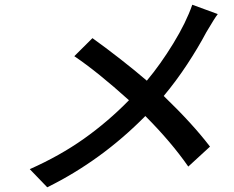

<svg xmlns="http://www.w3.org/2000/svg" viewBox="-20 -758 996 816"><path d="M797.2 -737.9 905.5 -698.2Q892 -680.8 856.9 -621.1Q822.1 -555.4 775.4 -484.4Q728.7 -413.4 675.8 -350.1Q797.9 -232.6 872.5 -134.9L780.2 -50.1Q707.4 -154.8 597.7 -264.9Q410.5 -75.3 180.8 38L106.5 -39.1Q233.7 -95.5 336.3 -168.1Q438.9 -240.8 528.1 -332Q396 -451.3 295.8 -519.2L372.9 -595.9Q427.6 -556.8 491.3 -507.1Q555 -457.4 604 -415.1Q662.3 -484.7 716.6 -573.5Q771 -662.3 797.2 -737.9Z"/></svg>

Font: Karasuma Gothic
Style: Medium Italic
Weight: 500
Italic angle: 9.39998°
Designer: Rasmus Andersson / Ryoko Nishizuka
Foundry: Genbu
Version: Version 1.00